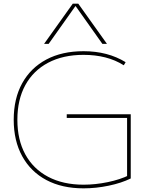

<svg xmlns="http://www.w3.org/2000/svg" viewBox="-20 -1020 829 1050"><path d="M437 10Q319 10 233.5 -35.5Q148 -81 101.5 -165.5Q55 -250 55 -365Q55 -481 101.5 -565Q148 -649 233.5 -694.5Q319 -740 437 -740Q503 -740 560.5 -725Q618 -710 667 -680L657 -663Q611 -692 556 -706Q501 -720 437 -720Q325 -720 243.5 -677Q162 -634 118.5 -554.5Q75 -475 75 -365Q75 -255 118.5 -175.5Q162 -96 243.5 -53Q325 -10 437 -10Q502 -10 569.5 -24Q637 -38 686 -62L675 -45V-375H345V-395H695V-44Q644 -19 574.5 -4.5Q505 10 437 10ZM221 -780 378 -1000H408L565 -780H540L394 -986H392L246 -780Z"/></svg>

Font: M PLUS 2 Thin
Style: Regular
Weight: 100
Designer: Coji Morishita
Foundry: UNDERFOREST DESIGN
Version: Version 1.001